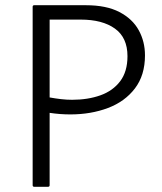

<svg xmlns="http://www.w3.org/2000/svg" viewBox="-20 -795 620 735"><path d="M105 -86V-769Q105 -775 111 -775H309Q387 -775 437 -749Q487 -723 511 -679.5Q535 -636 535 -583Q535 -507 496.5 -456.5Q458 -406 393 -381.5Q328 -357 249 -357Q210 -357 170 -363V-86Q170 -80 164 -80H111Q105 -80 105 -86ZM170 -422Q192 -418 213.5 -415.5Q235 -413 256 -413Q316 -413 364 -430Q412 -447 440 -484Q468 -521 468 -580Q468 -651 420 -685.5Q372 -720 289 -720H170Z"/></svg>

Font: Gowun Dodum
Style: Regular
Weight: 400
Designer: Yanghee Ryu
Foundry: Yanghee Ryu
Version: Version 2.000